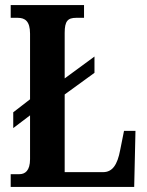

<svg xmlns="http://www.w3.org/2000/svg" viewBox="-20 -734 577 754"><path d="M22 0H507L512 -220H467L452 -145C441 -86 421 -58 385 -58H234V-363L351 -448V-512L234 -426V-605C234 -651 246 -664 279 -664H310V-714H22V-664H50C78 -664 98 -651 98 -602V-344L32 -293V-231L98 -281V-109C98 -63 78 -50 56 -50H22Z"/></svg>

Font: Noto Serif Khmer ExtraCondensed
Style: Bold
Weight: 700
Width: 2
Designer: Danh Hong and the Monotype Design Team
Foundry: Monotype Imaging Inc.
Version: Version 2.004